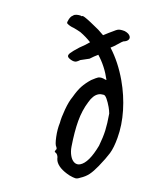

<svg xmlns="http://www.w3.org/2000/svg" viewBox="-74 -692 609 739"><g transform="rotate(-10 231.0 -322.0)"><path d="M462 -514Q462 -506 454.5 -502Q447 -498 435 -500Q431 -500 412.5 -493.5Q394 -487 382 -485Q401 -425 401 -354Q401 -295 387.5 -239Q374 -183 348 -138Q328 -103 309.5 -85.5Q291 -68 258 -44Q236 -28 219 -20.5Q202 -13 180 -12Q168 -10 161 -13.5Q154 -17 141 -28Q105 -62 105 -91L106 -99Q108 -105 108 -109Q108 -114 107 -117.5Q106 -121 105 -122Q101 -126 101 -127.5Q101 -129 103 -130.5Q105 -132 106 -134Q112 -135 110 -146Q107 -154 116.5 -183Q126 -212 140 -234Q148 -252 168 -280.5Q188 -309 205 -323Q227 -345 245 -356Q263 -367 287 -375Q309 -380 315 -380Q327 -380 341 -367L345 -365Q347 -418 331 -466Q314 -463 295 -457Q275 -457 259 -458Q249 -455 243 -455Q234 -455 224 -465Q215 -474 215 -480Q215 -486 225.5 -491.5Q236 -497 264 -506Q290 -512 308 -519Q296 -542 278 -564Q268 -574 256 -584Q241 -594 234 -606Q233 -610 242.5 -620Q252 -630 260 -631Q264 -633 268 -633Q275 -633 283.5 -629.5Q292 -626 294 -623Q297 -626 305.5 -616.5Q314 -607 322.5 -595.5Q331 -584 336 -577Q346 -565 362 -537Q363 -537 385 -542Q393 -543 404 -545.5Q415 -548 421 -548Q431 -548 447 -538Q462 -526 462 -514ZM335 -261Q335 -280 332.5 -294.5Q330 -309 324 -311Q314 -316 305 -316Q284 -316 261 -293Q232 -266 210.5 -228.5Q189 -191 168 -136Q161 -118 161 -100Q161 -83 168.5 -73Q176 -63 189 -63Q223 -63 273 -121Q294 -150 306.5 -174Q319 -198 333 -236Q335 -248 335 -261Z"/></g></svg>

Font: Caveat
Style: Regular
Weight: 400
Designer: Pablo Impallari
Foundry: Pablo Impallari
Version: Version 1.500; ttfautohint (v1.6)